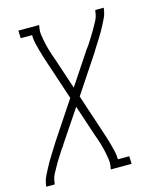

<svg xmlns="http://www.w3.org/2000/svg" viewBox="-129 -599 740 893"><g transform="rotate(-15 241.0 -152.5)"><path d="M-18 215 -15 197Q-12 181 -4.5 166Q3 151 10.5 136.5Q18 122 26 108Q34 94 43 80Q52 66 60.5 52Q69 38 78 24L197 -155L138 -333Q132 -351 126 -369.5Q120 -388 115 -406.5Q110 -425 105.5 -444Q101 -463 101 -483H46L45 -520H145L142 -502Q140 -488 142 -474Q144 -460 146.5 -447Q149 -434 152 -421Q155 -408 159 -395.5Q163 -383 167 -370Q171 -357 176 -345L225 -197L326 -349Q329 -354 332.5 -358.5Q336 -363 340 -368Q350 -384 360.5 -400Q371 -416 380.5 -433Q390 -450 399.5 -467Q409 -484 412 -502L415 -520H456L453 -502Q450 -486 442.5 -471Q435 -456 427.5 -441.5Q420 -427 412 -413Q404 -399 395 -385Q386 -371 377 -357Q368 -343 360 -329L241 -150L300 28Q306 46 312 64.5Q318 83 323 101.5Q328 120 332.5 139Q337 158 337 178H392L393 215H293L296 197Q298 183 296 169Q294 155 291.5 142Q289 129 286 116Q283 103 279 90.5Q275 78 271 65Q267 52 262 40L213 -108L111 44Q109 49 105.5 53.5Q102 58 98 63Q88 79 77.5 95Q67 111 57.5 128Q48 145 38.5 162Q29 179 26 197L23 215Z"/></g></svg>

Font: Iosevka Curly Slab Extralight
Style: Italic
Weight: 200
Italic angle: -9°
Monospace: yes
Designer: Belleve Invis
Foundry: Belleve Invis
Version: Version 22.1.2; ttfautohint (v1.8.4)